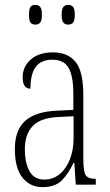

<svg xmlns="http://www.w3.org/2000/svg" viewBox="-20 -758 451 788"><path d="M154 10Q104 10 72.5 -28.5Q41 -67 41 -147Q41 -225 84.5 -263Q128 -301 218 -304L281 -307V-371Q281 -446 261.5 -479.5Q242 -513 195 -513Q149 -513 127 -484Q105 -455 105 -394Q73 -394 73 -441Q73 -484 106 -513.5Q139 -543 197 -543Q259 -543 290.5 -503.5Q322 -464 322 -367V-105Q322 -52 332.5 -38Q343 -24 371 -24H373V0H291L285 -90H282Q262 -47 234.5 -18.5Q207 10 154 10ZM162 -21Q198 -21 225 -43.5Q252 -66 267 -104.5Q282 -143 282 -191V-281L223 -278Q147 -275 114.5 -241Q82 -207 82 -146Q82 -90 101 -55.5Q120 -21 162 -21ZM260 -657Q247 -657 240 -665.5Q233 -674 233 -697Q233 -721 240 -729.5Q247 -738 260 -738Q273 -738 280 -729.5Q287 -721 287 -697Q287 -674 280 -665.5Q273 -657 260 -657ZM125 -657Q111 -657 105 -665.5Q99 -674 99 -697Q99 -721 105 -729.5Q111 -738 125 -738Q138 -738 145 -729.5Q152 -721 152 -697Q152 -674 145 -665.5Q138 -657 125 -657Z"/></svg>

Font: Noto Serif Myanmar ExtraCondensed ExtraLight
Style: Regular
Weight: 200
Width: 2
Designer: Ben Mitchell and the Monotype Design Team
Foundry: Monotype Imaging Inc.
Version: Version 2.106; ttfautohint (v1.8.4.7-5d5b)